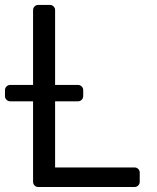

<svg xmlns="http://www.w3.org/2000/svg" viewBox="-44 -747 627 767"><path d="M88.1 -21V-342.3H-3.2Q-11.7 -342.3 -17.9 -348.4Q-24.1 -354.4 -24.1 -362.9V-387.1Q-24.1 -395.6 -17.9 -401.6Q-11.7 -407.7 -3.2 -407.7H88.1V-706.7Q88.1 -715.2 94.1 -721.2Q100.1 -727.3 108.7 -727.3H155.2Q164.1 -727.3 170.1 -721.2Q176.1 -715.2 176.1 -706.7V-407.7H267.8Q276.3 -407.7 282.3 -401.6Q288.4 -395.6 288.4 -387.1V-362.9Q288.4 -354.4 282.3 -348.4Q276.3 -342.3 267.8 -342.3H176.1V-78.1H493.3Q502.1 -78.1 508.2 -72.1Q514.2 -66.1 514.2 -57.5V-21Q514.2 -12.1 508.2 -6Q502.1 0 493.3 0H108.7Q100.1 0 94.1 -6Q88.1 -12.1 88.1 -21Z"/></svg>

Font: DeltaSans
Style: Regular
Weight: 400
Designer: Rasmus Andersson
Foundry: rsms
Version: Version 3.012